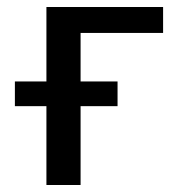

<svg xmlns="http://www.w3.org/2000/svg" viewBox="-20 -528 500 548"><path d="M210 -434V-295.5H315.5V-225H210V0H112.5V-225H22.5V-295.5H112.5V-508H445.5V-434Z"/></svg>

Font: Lato 2
Style: Regular
Weight: 500
Designer: Lukasz Dziedzic with Adam Twardoch and Botio Nikoltchev
Foundry: tyPoland Lukasz Dziedzic
Version: Version 2.015; 2015-08-06; http://www.latofonts.com/